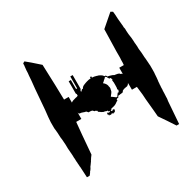

<svg xmlns="http://www.w3.org/2000/svg" viewBox="-138 -689 887 886"><g transform="rotate(-30 305.5 -246.5)"><path d="M408.2 -276.4H407.2Q408.2 -275.4 408.2 -271.5H404.3L405.3 -269.5Q406.2 -269.5 406.2 -268.6V-264.6Q407.2 -263.7 407.2 -256.8V-246.1Q407.2 -229.5 406.2 -228.5L404.3 -222.7H408.2Q408.2 -218.8 407.2 -217.8H408.2Q405.3 -210 404.3 -209H397.5Q397.5 -206.1 396.5 -205.1L392.6 -201.2Q392.6 -200.2 391.6 -199.2L390.6 -197.3Q388.7 -195.3 388.7 -194.3H382.8Q369.1 -205.1 362.3 -209Q362.3 -210 366.2 -214.4Q370.1 -218.8 372.1 -221.7Q377 -227.5 377.9 -234.4Q377.9 -238.3 378.9 -239.3Q378.9 -242.2 379.9 -243.2V-245.1V-246.1V-249Q378.9 -250 378.9 -252.9Q377.9 -253.9 377.9 -258.8Q375 -271.5 362.3 -281.2L364.3 -283.2Q365.2 -284.2 367.2 -285.2L369.1 -287.1L372.1 -290L375 -293L377 -293.9L379.9 -296.9Q382.8 -298.8 382.8 -300.8H388.7Q388.7 -299.8 389.6 -298.8L391.6 -296.9Q392.6 -295.9 392.6 -293.9Q392.6 -293 394.5 -291L395.5 -289.1Q396.5 -289.1 396.5 -288.1Q397.5 -287.1 397.5 -285.2H404.3Q407.2 -277.3 408.2 -276.4ZM591.8 -219.7V-246.1Q590.8 -248 590.8 -257.8Q589.8 -263.7 589.8 -270.5Q589.8 -274.4 589.4 -277.3Q588.9 -280.3 588.9 -282.7Q588.9 -285.2 588.4 -287.1Q587.9 -289.1 587.9 -290Q587.9 -291 587.9 -292V-293Q586.9 -317.4 585 -329.1Q584 -333 584 -345.7V-352.5Q583 -354.5 583 -363.3Q582 -366.2 582 -376Q581.1 -396.5 579.1 -407.2Q577.1 -416 576.2 -437.5V-447.3Q575.2 -449.2 575.2 -453.1Q574.2 -454.1 574.2 -456.1Q574.2 -468.8 573.2 -472.7Q572.3 -486.3 570.3 -504.9Q569.3 -532.2 567.4 -543.9Q561.5 -546.9 556.6 -549.8Q507.8 -507.8 492.2 -494.1Q491.2 -443.4 489.3 -377.9V-343.8Q488.3 -335.9 488.3 -317.4Q487.3 -313.5 487.3 -305.7H462.9V-271.5L460.9 -275.4Q458 -275.4 458 -276.4Q453.1 -277.3 452.1 -279.3V-281.2H450.2Q449.2 -283.2 444.3 -284.2Q443.4 -285.2 440.4 -285.2Q437.5 -285.2 436.5 -286.1Q432.6 -286.1 431.6 -287.1H427.7L425.8 -288.1L418 -292Q404.3 -296.9 395.5 -297.9Q395.5 -298.8 394.5 -299.8Q394.5 -300.8 393.6 -301.8L392.6 -302.7L391.6 -304.7Q390.6 -304.7 390.6 -305.7H384.8Q379.9 -313.5 371.1 -318.4Q369.1 -318.4 367.2 -320.3L365.2 -321.3L363.3 -322.3Q360.4 -322.3 359.4 -323.2Q357.4 -323.2 356.4 -324.2Q355.5 -325.2 353.5 -325.2Q340.8 -329.1 331.1 -329.1V-335.9H325.2H324.2V-329.1Q314.5 -329.1 301.8 -325.2Q298.8 -324.2 293 -322.3L283.2 -318.4Q273.4 -314.5 269.5 -305.7H264.6L256.8 -297.9H254.9V-302.7Q257.8 -308.6 259.8 -310.5V-383.8H247.1V-320.3H241.2V-368.2H229.5V-302.7Q230.5 -299.8 232.4 -297.9V-290L228.5 -288.1Q227.5 -287.1 224.6 -287.1Q223.6 -286.1 220.7 -286.1L216.8 -285.2Q214.8 -285.2 213.9 -284.2Q205.1 -281.2 203.1 -281.2L199.2 -279.3Q195.3 -276.4 194.3 -276.4V-275.4H193.4V-271.5V-305.7H168.9Q168 -370.1 163.1 -494.1Q115.2 -537.1 98.6 -549.8Q97.7 -548.8 96.7 -548.8Q95.7 -548.8 94.7 -547.9Q91.8 -546.9 89.8 -544.9L88.9 -543.9Q88.9 -531.2 87.9 -528.3L85.9 -508.8Q85.9 -503.9 85.4 -495.1Q85 -486.3 84 -482.4Q83 -460 78.1 -417Q73.2 -348.6 69.3 -307.6Q64.5 -267.6 63.5 -246.1V-219.7Q63.5 -208 64.5 -206.1Q66.4 -193.4 67.4 -162.1Q69.3 -153.3 70.3 -131.8Q71.3 -126 71.3 -101.6Q72.3 -85.9 74.2 -63.5Q74.2 -46.9 75.2 -43.9Q75.2 -26.4 76.2 -25.4Q76.2 -13.7 77.1 -11.7Q77.1 0 78.1 1Q80.1 37.1 81.1 57.6H95.7Q98.6 54.7 99.6 52.7Q101.6 50.8 102.5 48.8Q103.5 48.8 103.5 47.9Q103.5 46.9 104.5 45.9Q105.5 44.9 107.4 41L110.4 38.1Q112.3 36.1 114.7 32.2Q117.2 28.3 117.2 27.3Q121.1 19.5 123 18.6Q125 16.6 134.8 2V1Q135.7 0 137.2 -2Q138.7 -3.9 139.6 -5.9Q142.6 -9.8 142.6 -10.7Q150.4 -21.5 151.4 -22.5Q161.1 -142.6 166 -188.5H193.4V-222.7Q194.3 -221.7 194.3 -217.8L196.3 -216.8L199.2 -213.9H203.1L209 -212.9L214.8 -210.9Q216.8 -210.9 217.8 -210Q218.8 -209 219.7 -209L228.5 -207L230.5 -206.1Q230.5 -205.1 231.4 -205.1L233.4 -203.1Q235.4 -201.2 236.3 -199.2L238.3 -198.2H248Q249 -197.3 253.9 -197.3L256.8 -196.3L264.6 -188.5H267.6H269.5L271.5 -186.5L273.4 -185.5L275.4 -184.6L277.3 -182.6H276.4V-178.7Q278.3 -176.8 282.2 -174.8L284.2 -173.8L287.1 -170.9L298.8 -165Q303.7 -165 304.7 -164.1Q310.5 -163.1 312.5 -161.1H315.4H318.4V-156.2H324.2V-150.4H315.4V-151.4Q315.4 -153.3 312.5 -153.3H311.5Q310.5 -150.4 308.6 -150.4V-144.5H311.5V-139.6H312.5V-136.7Q314.5 -139.6 315.4 -139.6H318.4V-137.7Q318.4 -136.7 321.3 -136.7H322.3Q324.2 -136.7 324.2 -139.6H325.2H331.1Q331.1 -136.7 333 -136.7H335Q337.9 -136.7 337.9 -137.7V-139.6H339.8L342.8 -136.7V-139.6H344.7V-144.5H347.7V-150.4Q344.7 -151.4 342.8 -153.3H339.8V-150.4H331.1V-156.2H335Q335.9 -159.2 337.9 -161.1H339.8L355.5 -165Q363.3 -168 367.2 -170.9L371.1 -173.8Q373 -175.8 379.9 -178.7V-182.6H377.9Q378.9 -183.6 379.9 -184.6Q380.9 -185.5 381.8 -185.5L384.8 -188.5H390.6Q390.6 -189.5 391.6 -190.4Q392.6 -191.4 392.6 -193.4L395.5 -196.3Q404.3 -196.3 405.3 -197.3Q412.1 -197.3 413.1 -198.2H418L421.9 -202.1L423.8 -204.1Q423.8 -205.1 424.8 -206.1L425.8 -207H427.7Q429.7 -209 433.6 -210Q434.6 -210.9 437.5 -210.9Q440.4 -210.9 441.4 -211.9Q445.3 -211.9 446.3 -212.9H451.2L452.1 -213.9L458 -217.8Q459 -220.7 460.9 -222.7H462.9V-188.5H489.3Q496.1 -136.7 496.1 -118.2Q500 -78.1 502 -56.6Q503.9 -32.2 504.9 -22.5L534.2 20.5Q557.6 56.6 558.6 57.6H572.3Q576.2 9.8 581.1 -60.5Q581.1 -63.5 582 -65.4Q582 -70.3 583 -73.2V-80.1Q584 -85.9 584 -99.6Q584 -116.2 585 -119.1Q585 -136.7 585.9 -137.7Q585.9 -149.4 586.9 -151.4Q586.9 -162.1 587.9 -163.1Q589.8 -177.7 590.8 -198.2Q591.8 -201.2 591.8 -219.7Z"/></g></svg>

Font: My Font
Style: x-wing-ships
Weight: 500
Version: Version 0.001